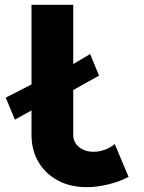

<svg xmlns="http://www.w3.org/2000/svg" viewBox="-20 -772 602 800"><path d="M42 -273.4 3.9 -365.2 129.9 -429.7 263.7 -492.2 355.5 -546.9 392.6 -457 263.7 -384.8 129.9 -322.3ZM340.8 7.8Q273.4 7.8 221.7 -19.8Q169.9 -47.4 140.6 -96.4Q111.3 -145.5 111.3 -210V-752H285.2V-210Q285.2 -178.7 309.3 -159.2Q333.5 -139.6 370.1 -139.6Q392.1 -139.6 415.5 -147.7Q439 -155.8 458 -171.9L515.6 -35.2Q480 -15.6 432.1 -3.9Q384.3 7.8 340.8 7.8Z"/></svg>

Font: Reddit Mono Black
Style: Regular
Weight: 900
Monospace: yes
Designer: Stephen Hutchings
Foundry: Reddit
Version: Version 1.014